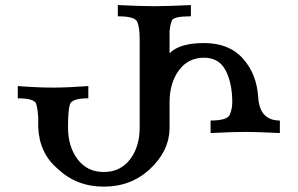

<svg xmlns="http://www.w3.org/2000/svg" viewBox="-20 -713 1152 743"><path d="M381.3 9.3Q275.9 9.3 203.1 -60.1Q132.8 -119.1 127.9 -219.7V-254.9Q126.5 -290 119.9 -311.3Q113.3 -332.5 48.8 -332.5V-379.9Q127.4 -374 186 -374Q237.3 -374 321.8 -379.9V-332.5Q258.3 -332.5 250.7 -309.6Q243.2 -286.6 243.2 -219.7Q243.2 -145.5 280.5 -96.4Q317.9 -47.4 381.3 -47.4Q445.8 -47.4 483.2 -96.2Q520.5 -145 520.5 -219.7V-559.1Q520.5 -608.9 510.7 -629.4Q501 -649.9 436 -649.9V-693.4Q523.9 -689 578.1 -689Q624.5 -689 718.8 -693.4V-649.9Q653.3 -649.9 645.8 -634.5Q638.2 -619.1 636.2 -589.8V-506.8Q674.8 -546.4 769.5 -546.4Q866.7 -546.4 920.2 -486.3Q973.6 -426.3 979.2 -336.4Q984.9 -246.6 1063 -246.6V-198.2Q968.8 -202.6 932.1 -202.6Q882.8 -202.6 794.9 -198.2V-246.6Q859.9 -246.6 869.4 -269.5Q878.9 -292.5 878.9 -318.4Q878.4 -392.6 852.8 -441.2Q827.1 -489.7 769.5 -489.7Q708 -489.7 672.1 -440.7Q636.2 -391.6 636.2 -317.4V-213.4Q633.8 -127.4 560.5 -59.1Q487.3 9.3 381.3 9.3Z"/></svg>

Font: Kelvinch
Style: Bold
Weight: 700
Designer: Paul James Miller
Foundry: High-Logic / Made with FontCreator
Version: Version 3.501;March 28, 2021;FontCreator 13.0.0.2683 64-bit